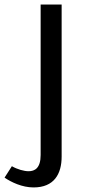

<svg xmlns="http://www.w3.org/2000/svg" viewBox="-105 -653 380 841"><path d="M165 -633H73V26C73 84 47 97 20 97C1 97 -29 89 -53 75L-85 125C-56 145 -8 168 42 168C132 168 165 109 165 33V-633Z"/></svg>

Font: Tajawal Medium
Style: Regular
Weight: 500
Designer: Boutros Fonts
Foundry: Created by Boutros International 2017
Version: Version 1.700